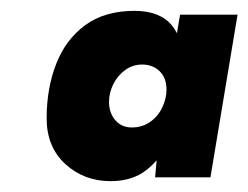

<svg xmlns="http://www.w3.org/2000/svg" viewBox="-20 -727 458 354"><path d="M184 -393Q135 -393 100.5 -424.5Q66 -456 66 -509Q66 -564 83.5 -609Q101 -654 137 -680.5Q173 -707 228 -707Q275 -707 297 -680Q319 -653 319 -604Q319 -572 312.5 -535.5Q306 -499 291 -466.5Q276 -434 250 -413.5Q224 -393 184 -393ZM223 -492Q242 -492 256.5 -502Q271 -512 279 -528.5Q287 -545 287 -562Q287 -583 274.5 -595.5Q262 -608 242 -608Q225 -608 211 -598Q197 -588 189 -572Q181 -556 181 -539Q181 -519 192.5 -505.5Q204 -492 223 -492ZM266 -400 271 -456 312 -700H418L368 -400Z"/></svg>

Font: Figtree Light ExtraBold
Style: Italic
Weight: 800
Italic angle: -9.5°
Version: Version 2.001;gftools[0.9.30]